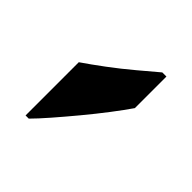

<svg xmlns="http://www.w3.org/2000/svg" viewBox="-32 -899 426 426"><g transform="rotate(-45 181.0 -686.0)"><path d="M207 -766Q222 -744 242.5 -716.5Q263 -689 284.5 -663.5Q306 -638 322 -619V-606H223Q204 -619 178.5 -638.5Q153 -658 126.5 -680Q100 -702 77 -722Q54 -742 40 -756V-766Z"/></g></svg>

Font: Noto Sans Adlam
Style: Regular
Weight: 400
Designer: Mark Jamra, Neil Patel
Foundry: JamraPatel LLC
Version: Version 3.001